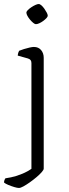

<svg xmlns="http://www.w3.org/2000/svg" viewBox="-39 -733 343 953"><path d="M55 200Q47 200 32 195.5Q17 191 2.5 185Q-12 179 -19 173Q-19 167 -17 161.5Q-15 156 -12 152Q17 148 41 140.5Q65 133 84 124Q103 115 117 105V-420Q117 -429 113 -434.5Q109 -440 99 -443L49 -457Q50 -466 52 -472Q54 -478 56 -481Q66 -485 80 -489.5Q94 -494 108 -497Q122 -500 129 -500Q152 -500 165 -484.5Q178 -469 178 -446V104Q178 110 168 121.5Q158 133 142 146.5Q126 160 109 172Q92 184 77.5 192Q63 200 55 200ZM139 -613Q134 -613 126 -619.5Q118 -626 110 -635.5Q102 -645 97 -654.5Q92 -664 92 -670Q92 -676 99 -683Q106 -690 116.5 -697Q127 -704 137 -708.5Q147 -713 153 -713Q159 -713 166.5 -706.5Q174 -700 181 -690Q188 -680 193 -670.5Q198 -661 198 -655Q198 -650 191.5 -643Q185 -636 175.5 -629Q166 -622 156 -617.5Q146 -613 139 -613Z"/></svg>

Font: Texturina Medium 12pt Thin
Style: Regular
Weight: 250
Version: Version 1.002